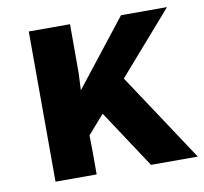

<svg xmlns="http://www.w3.org/2000/svg" viewBox="-67 -629 746 701"><g transform="rotate(-10 306.0 -278.5)"><path d="M595.5 -557 395 -327.5 611.5 0H438L296.5 -214.5L235.5 -145L236.5 -84V0H84L83 -557H236V-374L233 -312.5L425 -557Z"/></g></svg>

Font: Koeln Type Sans
Style: Bold
Weight: 700
Designer: Eben Sorkin
Foundry: Eben Sorkin
Version: Version 2.001